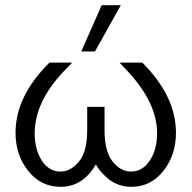

<svg xmlns="http://www.w3.org/2000/svg" viewBox="-20 -714 743 742"><path d="M294 -515 373 -694H447L347 -515ZM40 -201Q40 -342 171 -472H259L226 -438Q115 -321 114 -200Q114 -136 141.5 -93.5Q169 -51 214 -51Q253 -51 285 -89.5Q317 -128 317 -211V-301H384V-211Q384 -129 415 -90Q446 -51 486 -51Q531 -51 559 -93.5Q587 -136 587 -200Q587 -316 474 -438L442 -472H530Q660 -342 660 -201Q660 -115 611.5 -53.5Q563 8 487 8Q461 8 438 -0.5Q415 -9 400 -21.5Q385 -34 374 -46Q363 -58 357 -68Q351 -78 350 -78Q300 8 214 8Q138 8 89 -53.5Q40 -115 40 -201Z"/></svg>

Font: Coval
Style: ExtraLight
Weight: 250
Foundry: Context Ltd
Version: Version 001.000